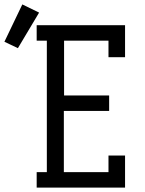

<svg xmlns="http://www.w3.org/2000/svg" viewBox="-135 -849 655 869"><path d="M31 0V-70H77V-665H31V-735H431V-590H356V-665H155V-417H359V-347H154V-70H356V-145H431V0ZM-54 -631 -115 -660 -34 -829 42 -792Z"/></svg>

Font: Iosevka Gothic
Style: Regular
Weight: 400
Monospace: yes
Designer: Belleve Invis
Foundry: Belleve Invis
Version: Version 15.5.1; ttfautohint (v1.8.4)